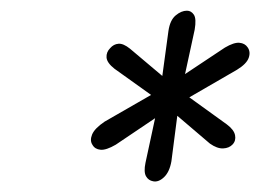

<svg xmlns="http://www.w3.org/2000/svg" viewBox="-20 -964 487 359"><path d="M266.5 -625Q257.5 -626.5 253 -634.5Q248.5 -642.5 252 -659.5L270 -743L196.5 -693.5Q178.5 -683 168 -684Q157.5 -685 153 -693Q147.5 -701 152.2 -712.5Q157 -724 175.5 -736.5L262.5 -786.5L194 -835.5Q180 -846.5 179.2 -856.5Q178.5 -866.5 186 -874Q192.5 -881.5 201.5 -882.2Q210.5 -883 223 -873L283.5 -822L295 -906.5Q298 -926.5 308.5 -935.2Q319 -944 329.5 -944Q337.5 -944 342.5 -936.5Q347.5 -929 344 -908.5L326 -825.5L400.5 -875Q417.5 -885 427.8 -884Q438 -883 443 -875.5Q449 -867 445 -855.8Q441 -844.5 423 -833.5L334 -782L404 -731.5Q417.5 -721.5 419.5 -711.2Q421.5 -701 415 -694Q408.5 -687 397.2 -686.5Q386 -686 372.5 -695.5L311.5 -747.5L300.5 -662.5Q297 -642.5 286.8 -632.8Q276.5 -623 266.5 -625Z"/></svg>

Font: Edu AU VIC WA NT Pre
Style: Regular
Weight: 400
Designer: Tina and Corey Anderson, Eben Sorkin, Mirko Velimirovic
Foundry: Google for Education
Version: Version 1.001